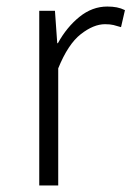

<svg xmlns="http://www.w3.org/2000/svg" viewBox="-20 -567 402 587"><path d="M100 0V-534H148L155 -435H157Q184 -484 223 -515.5Q262 -547 308 -547Q324 -547 337 -544.5Q350 -542 362 -536L350 -484Q337 -488 327 -490.5Q317 -493 301 -493Q266 -493 227 -462.5Q188 -432 158 -358V0Z"/></svg>

Font: Noto Sans HK Thin Light
Style: Regular
Weight: 300
Version: Version 2.004-H2;hotconv 1.0.118;makeotfexe 2.5.65603